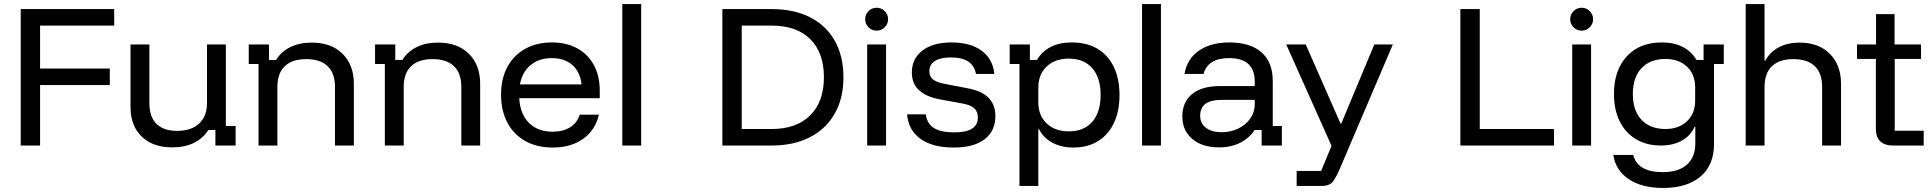

<svg xmlns="http://www.w3.org/2000/svg" viewBox="-20 -720 9558 950"><path d="M178.3 0H82.5V-675H545V-593.3H178.3V-380.8H523.3V-299.2H178.3Z M832.5 9.2Q735.8 9.2 680.8 -44.6Q625.8 -98.3 625.8 -189.2V-500H719.2V-209.2Q719.2 -141.7 754.2 -107.1Q789.2 -72.5 855.8 -72.5Q926.7 -72.5 965.4 -108.8Q1004.2 -145 1004.2 -210V-500H1097.5V-96.7H1145.8V0H1045.8V-76.7H1010.8Q984.2 -35 939.2 -12.9Q894.2 9.2 832.5 9.2Z M1259.2 0V-403.3H1210.8V-500H1310.8V-423.3H1345.8Q1371.7 -465 1416.7 -487.1Q1461.7 -509.2 1522.5 -509.2Q1619.2 -509.2 1675 -453.8Q1730.8 -398.3 1730.8 -305.8V0H1637.5V-290Q1637.5 -357.5 1601.2 -392.5Q1565 -427.5 1495 -427.5Q1425.8 -427.5 1389.2 -392.5Q1352.5 -357.5 1352.5 -290V0Z M1884.2 0V-403.3H1835.8V-500H1935.8V-423.3H1970.8Q1996.7 -465 2041.7 -487.1Q2086.7 -509.2 2147.5 -509.2Q2244.2 -509.2 2300 -453.8Q2355.8 -398.3 2355.8 -305.8V0H2262.5V-290Q2262.5 -357.5 2226.2 -392.5Q2190 -427.5 2120 -427.5Q2050.8 -427.5 2014.2 -392.5Q1977.5 -357.5 1977.5 -290V0Z M2715 10Q2636.7 10 2579.2 -22.1Q2521.7 -54.2 2490.4 -113.3Q2459.2 -172.5 2459.2 -251.7Q2459.2 -330.8 2490.4 -388.8Q2521.7 -446.7 2578.3 -478.3Q2635 -510 2710.8 -510Q2783.3 -510 2836.2 -480.8Q2889.2 -451.7 2918.3 -398.3Q2947.5 -345 2947.5 -271.7V-234.2H2549.2Q2553.3 -155.8 2597.1 -112.1Q2640.8 -68.3 2714.2 -68.3Q2765 -68.3 2800 -89.6Q2835 -110.8 2848.3 -152.5H2943.3Q2925 -75 2864.6 -32.5Q2804.2 10 2715 10ZM2552.5 -302.5H2857.5Q2850.8 -364.2 2812.1 -398.3Q2773.3 -432.5 2710 -432.5Q2647.5 -432.5 2605.8 -398.3Q2564.2 -364.2 2552.5 -302.5Z M3059.2 0V-700H3152.5V0Z M3554.2 0V-675H3798.3Q3908.3 -675 3987.9 -634.6Q4067.5 -594.2 4110.4 -518.3Q4153.3 -442.5 4153.3 -337.5Q4153.3 -233.3 4110 -157.5Q4066.7 -81.7 3987.1 -40.8Q3907.5 0 3798.3 0ZM3650 -81.7H3798.3Q3920.8 -81.7 3988.8 -149.2Q4056.7 -216.7 4056.7 -337.5Q4056.7 -459.2 3989.2 -526.2Q3921.7 -593.3 3798.3 -593.3H3650Z M4270.8 0V-500H4364.2V0ZM4317.5 -568.3Q4294.2 -568.3 4277.5 -585Q4260.8 -601.7 4260.8 -625Q4260.8 -648.3 4277.5 -665Q4294.2 -681.7 4317.5 -681.7Q4340.8 -681.7 4357.5 -665Q4374.2 -648.3 4374.2 -625Q4374.2 -601.7 4357.5 -585Q4340.8 -568.3 4317.5 -568.3Z M4698.3 10Q4594.2 10 4534.2 -33.3Q4474.2 -76.7 4468.3 -154.2H4560.8Q4566.7 -108.3 4600.8 -86.7Q4635 -65 4701.7 -65Q4818.3 -65 4818.3 -138.3Q4818.3 -168.3 4800.4 -184.6Q4782.5 -200.8 4740 -208.3L4630.8 -228.3Q4491.7 -254.2 4491.7 -360.8Q4491.7 -430 4544.2 -470Q4596.7 -510 4687.5 -510Q4781.7 -510 4837.1 -469.2Q4892.5 -428.3 4900 -354.2H4809.2Q4800.8 -395.8 4770.4 -415.8Q4740 -435.8 4685 -435.8Q4634.2 -435.8 4606.2 -418.3Q4578.3 -400.8 4578.3 -367.5Q4578.3 -341.7 4596.2 -327.1Q4614.2 -312.5 4654.2 -305L4763.3 -284.2Q4836.7 -270.8 4870.8 -236.7Q4905 -202.5 4905 -145Q4905 -71.7 4851.7 -30.8Q4798.3 10 4698.3 10Z M5024.2 200V-403.3H4975.8V-500H5075.8V-423.3H5110.8Q5135.8 -465.8 5179.2 -487.9Q5222.5 -510 5282.5 -510Q5358.3 -510 5410.8 -478.3Q5463.3 -446.7 5491.2 -388.3Q5519.2 -330 5519.2 -250Q5519.2 -170 5491.7 -111.7Q5464.2 -53.3 5412.9 -21.7Q5361.7 10 5290.8 10Q5231.7 10 5187.5 -13.8Q5143.3 -37.5 5120.8 -80.8H5117.5V200ZM5268.3 -70Q5343.3 -70 5384.6 -117.5Q5425.8 -165 5425.8 -250Q5425.8 -335 5384.6 -382.5Q5343.3 -430 5268.3 -430Q5200 -430 5158.8 -390.8Q5117.5 -351.7 5117.5 -286.7V-213.3Q5117.5 -148.3 5158.8 -109.2Q5200 -70 5268.3 -70Z M5630.8 0V-700H5724.2V0Z M6012.5 9.2Q5927.5 9.2 5878.8 -32.9Q5830 -75 5830 -143.3Q5830 -215 5878.3 -254.6Q5926.7 -294.2 6017.5 -294.2H6188.3V-316.7Q6188.3 -432.5 6060.8 -432.5Q5956.7 -432.5 5935 -354.2H5840.8Q5853.3 -428.3 5912.1 -469.2Q5970.8 -510 6062.5 -510Q6166.7 -510 6222.1 -460.8Q6277.5 -411.7 6277.5 -319.2V-96.7H6322.5V0H6222.5V-76.7H6187.5Q6161.7 -36.7 6116.7 -13.8Q6071.7 9.2 6012.5 9.2ZM6025 -65.8Q6070 -65.8 6107.5 -84.2Q6145 -102.5 6166.7 -134.2Q6188.3 -165.8 6188.3 -203.3V-225.8H6023.3Q5918.3 -225.8 5918.3 -147.5Q5918.3 -110 5946.7 -87.9Q5975 -65.8 6025 -65.8Z M6395.8 200V125.8H6516.7L6568.3 1.7L6344.2 -500H6440.8L6612.5 -109.2H6616.7L6780 -500H6871.7L6658.3 0L6608.3 117.5Q6591.7 155.8 6575.4 177.9Q6559.2 200 6518.3 200Z M7205.8 0V-675H7301.7V-81.7H7669.2V0Z M7759.2 0V-500H7852.5V0ZM7805.8 -568.3Q7782.5 -568.3 7765.8 -585Q7749.2 -601.7 7749.2 -625Q7749.2 -648.3 7765.8 -665Q7782.5 -681.7 7805.8 -681.7Q7829.2 -681.7 7845.8 -665Q7862.5 -648.3 7862.5 -625Q7862.5 -601.7 7845.8 -585Q7829.2 -568.3 7805.8 -568.3Z M8208.3 210Q8104.2 210 8039.2 166.7Q7974.2 123.3 7962.5 46.7H8060.8Q8083.3 131.7 8206.7 131.7Q8285 131.7 8326.7 94.6Q8368.3 57.5 8368.3 -10.8V-91.7H8364.2Q8344.2 -47.5 8300.8 -23.8Q8257.5 0 8198.3 0Q8127.5 0 8075 -31.2Q8022.5 -62.5 7994.2 -119.6Q7965.8 -176.7 7965.8 -255Q7965.8 -372.5 8029.2 -441.2Q8092.5 -510 8202.5 -510Q8262.5 -510 8305.8 -487.9Q8349.2 -465.8 8374.2 -423.3H8409.2V-500H8509.2V-403.3H8460.8V-6.7Q8460.8 95.8 8394.6 152.9Q8328.3 210 8208.3 210ZM8220.8 -81.7Q8286.7 -81.7 8327.1 -120Q8367.5 -158.3 8367.5 -221.7V-288.3Q8367.5 -351.7 8327.1 -390Q8286.7 -428.3 8220.8 -428.3Q8145 -428.3 8102.1 -382.9Q8059.2 -337.5 8059.2 -255Q8059.2 -172.5 8102.1 -127.1Q8145 -81.7 8220.8 -81.7Z M8617.5 0V-700H8710.8V-420H8714.2Q8738.3 -463.3 8781.7 -486.2Q8825 -509.2 8884.2 -509.2Q8978.3 -509.2 9033.8 -453.8Q9089.2 -398.3 9089.2 -305.8V0H8995.8V-290Q8995.8 -357.5 8959.6 -392.5Q8923.3 -427.5 8853.3 -427.5Q8784.2 -427.5 8747.5 -392.5Q8710.8 -357.5 8710.8 -290V0Z M9345.8 0Q9305.8 0 9283.8 -20.4Q9261.7 -40.8 9261.7 -81.7V-428.3H9168.3V-500H9262.5V-650H9354.2V-500H9485V-428.3H9355V-73.3H9498.3V0Z"/></svg>

Font: Funnel Display Light
Style: Regular
Weight: 400
Version: Version 1.000